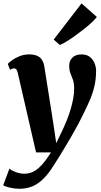

<svg xmlns="http://www.w3.org/2000/svg" viewBox="-48 -890 611 1161"><path d="M59.5 -449Q56 -464.5 51 -470.5Q46 -476.5 38.5 -476.5Q32 -476.5 25.8 -474.5Q19.5 -472.5 13 -468L-1 -503.5Q5.5 -511.5 23.8 -525Q42 -538.5 69 -549.8Q96 -561 128 -561Q157.5 -561 176.2 -552.8Q195 -544.5 205.5 -528.2Q216 -512 220 -488.5Q227 -444.5 234.2 -398.2Q241.5 -352 249 -305Q256.5 -258 263.8 -211.5Q271 -165 278 -119.5L292 -24.5L327 -97Q343.5 -131.5 357 -165.5Q370.5 -199.5 380 -232.2Q389.5 -265 395 -296Q400.5 -327 400.5 -355.5Q400 -388.5 392.8 -408.2Q385.5 -428 378 -446.5Q370.5 -465 370.5 -493.5Q370.5 -522.5 389.8 -541.8Q409 -561 445.5 -561Q475.5 -561 494.8 -546.2Q514 -531.5 523.5 -508.5Q533 -485.5 533 -461.5Q533 -411 522.5 -367Q512 -323 493.5 -280.8Q475 -238.5 451.5 -191.5Q439 -165.5 422.2 -134.2Q405.5 -103 386.2 -69.8Q367 -36.5 347.5 -4Q328 28.5 310 57.5Q292 86.5 277.5 109Q244 163 211 194.2Q178 225.5 143.5 238.5Q109 251.5 69 251.5Q40.5 251.5 11 244.5Q-18.5 237.5 -28.5 230L9 129.5Q19.5 140 46.2 150.2Q73 160.5 98.5 160.5Q130.5 160.5 156.8 146.2Q183 132 208 103.5Q233 75 260.5 31.5H170ZM276.5 -650.5 445 -869.5 537.5 -787.5Q530 -776.5 511 -758.2Q492 -740 465.8 -719Q439.5 -698 411.2 -677.5Q383 -657 357.5 -641Q332 -625 314 -618Z"/></svg>

Font: Merriweather 36pt Black
Style: Italic
Weight: 900
Italic angle: -7.8°
Version: Version 2.101